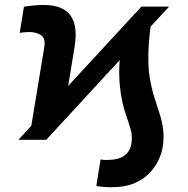

<svg xmlns="http://www.w3.org/2000/svg" viewBox="-20 -573 770 787"><path d="M169.5 0H55.5L559.6 -545.9H673ZM477 -382.2 602 -500.4Q594 -445.9 590.6 -401.1Q587.1 -356.2 588 -319.7Q588.9 -283.2 593.9 -253.3Q602 -206.9 613.5 -171.3Q625 -135.7 634.9 -104.7Q644.8 -73.7 648.9 -41Q653 -8.2 646.3 32.6Q642.4 56.3 629.3 84.2Q616.2 112 591.8 137.4Q567.4 162.7 529.6 178.5Q491.8 194.3 438.5 194.3Q423.8 194.8 407.4 193.5Q391 192.1 374.8 189.5L392.2 80.7Q397.6 81.7 404.2 82.4Q410.8 83 414.8 82.8Q464 83 488.7 65.7Q513.4 48.4 518.6 15.6Q523.8 -15 515.3 -43.7Q506.8 -72.3 494.6 -107.5Q482.3 -142.8 474.8 -193Q471.3 -216.2 469.5 -243.5Q467.7 -270.8 469.2 -304.9Q470.7 -339 477 -382.2ZM243 -121.5 100.2 -8.6 161.5 -379.5Q167.5 -416 148 -428.9Q128.5 -441.8 99.4 -441.8Q90.4 -441.8 80.6 -440.8Q70.8 -439.8 60.7 -438.5L78.1 -545.1Q93.5 -548.2 116.4 -550.5Q139.3 -552.7 157.2 -552.7Q204.1 -552.7 232.5 -539Q260.9 -525.3 274.2 -501.4Q287.5 -477.4 289.5 -446Q291.5 -414.6 285.5 -379.5Z"/></svg>

Font: Inter Tight
Style: Italic
Weight: 400
Italic angle: -9.39999°
Designer: Rasmus Andersson
Foundry: rsms
Version: Version 3.002